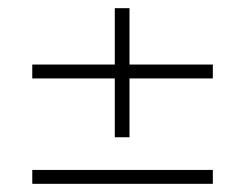

<svg xmlns="http://www.w3.org/2000/svg" viewBox="-20 -500 600 470"><path d="M59 -308V-342H261V-480H297V-342H501V-308H297V-164H261V-308ZM59 -84H501V-50H59Z"/></svg>

Font: Titillium Web ExtraLight
Style: Regular
Weight: 275
Version: Version 1.002;PS 57.000;hotconv 1.0.70;makeotf.lib2.5.55311